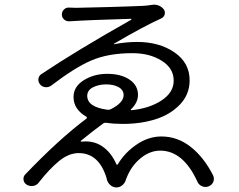

<svg xmlns="http://www.w3.org/2000/svg" viewBox="-20 -783 1040 835"><path d="M441.4 -416Q409.2 -416 384.3 -403.3Q359.4 -390.6 359.4 -366.2Q359.4 -317.4 447.3 -305.7Q454.1 -304.7 460.9 -307.6Q517.6 -335.9 517.6 -369.1Q517.6 -391.6 496.1 -403.8Q474.6 -416 441.4 -416ZM638.7 -761.7Q643.6 -762.7 649.4 -762.7Q675.8 -762.7 692.4 -742.2Q699.2 -732.4 696.3 -720.7Q693.4 -709 681.6 -703.1Q603.5 -668 475.6 -592.8Q474.6 -591.8 475.1 -590.8Q475.6 -589.8 476.6 -590.8Q528.3 -600.6 576.2 -600.6Q672.9 -600.6 738.8 -555.2Q804.7 -509.8 804.7 -433.6Q804.7 -373 763.2 -329.1Q721.7 -285.2 657.2 -264.6Q592.8 -244.1 513.7 -244.1Q475.6 -244.1 442.4 -249Q434.6 -250 428.7 -246.1Q384.8 -213.9 332 -170.9Q330.1 -169.9 331.1 -168.5Q332 -167 333 -167Q342.8 -168 351.6 -168Q393.6 -168 424.8 -146.5Q463.9 -120.1 486.3 -68.4Q487.3 -66.4 489.3 -66.4Q491.2 -66.4 492.2 -68.4Q523.4 -120.1 574.7 -154.8Q626 -189.5 681.6 -189.5Q752 -189.5 809.1 -144.5Q866.2 -99.6 906.2 -21.5Q910.2 -13.7 910.2 -5.9Q910.2 0 908.2 6.8Q902.3 21.5 887.7 27.3Q873 33.2 858.4 26.9Q843.8 20.5 837.9 5.9Q776.4 -127.9 676.8 -127.9Q631.8 -127.9 591.3 -94.7Q550.8 -61.5 530.3 -8.8Q529.3 -6.8 528.3 -3.9Q524.4 11.7 512.7 22Q501 32.2 486.3 32.2Q471.7 32.2 460 22Q448.2 11.7 444.3 -3.9Q444.3 -6.8 443.4 -8.8Q410.2 -117.2 322.3 -117.2Q279.3 -117.2 237.3 -83Q195.3 -48.8 149.4 9.8Q140.6 22.5 125.5 25.4Q110.4 28.3 96.7 20.5Q82 11.7 82 -4.9Q82 -16.6 89.8 -24.4Q235.4 -176.8 356.4 -267.6Q358.4 -269.5 357.9 -272Q357.4 -274.4 355.5 -275.4Q299.8 -307.6 299.8 -361.3Q299.8 -406.2 344.2 -434.1Q388.7 -461.9 446.3 -461.9Q505.9 -461.9 543 -437Q580.1 -412.1 580.1 -370.1Q580.1 -336.9 549.8 -307.6Q547.9 -306.6 548.8 -305.2Q549.8 -303.7 551.8 -303.7Q629.9 -311.5 682.6 -346.2Q735.4 -380.9 735.4 -432.6Q735.4 -486.3 683.1 -519Q630.9 -551.8 555.7 -551.8Q450.2 -551.8 376 -519.5Q305.7 -489.3 203.1 -411.1Q191.4 -402.3 177.2 -403.8Q163.1 -405.3 154.3 -416Q145.5 -426.8 147 -439.9Q148.4 -453.1 160.2 -460.9Q313.5 -563.5 550.8 -697.3Q551.8 -698.2 551.3 -699.7Q550.8 -701.2 549.8 -701.2Q372.1 -696.3 282.2 -690.4Q268.6 -689.5 258.8 -698.2Q249 -707 249 -719.7Q249 -732.4 258.3 -741.7Q267.6 -751 280.3 -750Q298.8 -749 311.5 -749Q335 -749 454.1 -752.4Q573.2 -755.9 606.4 -757.8Q622.1 -758.8 638.7 -761.7Z"/></svg>

Font: Gen Jyuu Gothic Normal
Style: Regular
Weight: 300
Designer: [Source Han Sans]
Ryoko NISHIZUKA  (kana & ideographs); Paul D. Hunt (Latin, Greek & Cyrillic); Wenlong ZHANG  (bopomofo
Version: Version 1.002.20150607